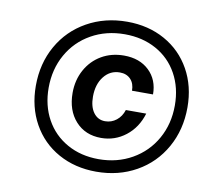

<svg xmlns="http://www.w3.org/2000/svg" viewBox="-80 -809 1030 918"><g transform="rotate(10 435.0 -350.0)"><path d="M267 -336Q267 -398 294.5 -448Q322 -498 370 -526Q418 -554 479 -554Q555 -554 601 -510Q647 -466 647 -395H545Q545 -430 525.5 -450.5Q506 -471 473 -471Q426 -471 396 -433Q366 -395 366 -335Q366 -286 387 -257.5Q408 -229 443 -229Q474 -229 498 -248Q522 -267 532 -299H631Q610 -229 557.5 -188Q505 -147 438 -147Q361 -147 314 -199Q267 -251 267 -336ZM466 -716Q569 -716 649.5 -671Q730 -626 775 -545.5Q820 -465 820 -362Q820 -254 771.5 -167.5Q723 -81 637 -32.5Q551 16 443 16Q340 16 259 -29Q178 -74 133 -155Q88 -236 88 -339Q88 -447 136.5 -533Q185 -619 271.5 -667.5Q358 -716 466 -716ZM444 -45Q534 -45 606 -86Q678 -127 718.5 -199Q759 -271 759 -361Q759 -447 722 -514Q685 -581 618 -618Q551 -655 465 -655Q375 -655 303 -614.5Q231 -574 190.5 -502Q150 -430 150 -340Q150 -254 187 -187Q224 -120 291 -82.5Q358 -45 444 -45Z"/></g></svg>

Font: MedMera Sans Semibold
Style: Italic
Weight: 600
Italic angle: -11°
Designer: Kasper Nordkvist
Foundry: UNCUT.wtf
Version: Version 1.300